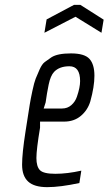

<svg xmlns="http://www.w3.org/2000/svg" viewBox="-20 -764 447 791"><path d="M307 -10Q228 7 174.5 7Q121 7 96 -16Q71 -39 71 -85.5Q71 -132 85 -221.5Q99 -311 102.5 -333Q106 -355 113.5 -390Q121 -425 127 -440Q133 -455 143 -477.5Q153 -500 164.5 -508.5Q176 -517 192 -528Q217 -544 272.5 -544Q328 -544 348.5 -521.5Q369 -499 369 -452Q369 -407 352 -346Q341 -310 313 -286.5Q285 -263 244 -263H145V-238Q130 -148 130 -113Q130 -78 144.5 -63Q159 -48 208 -48Q257 -48 315 -61ZM236 -317Q258 -317 274 -331Q290 -345 297 -366Q310 -404 310 -430Q310 -491 266 -491Q225 -491 203 -468Q188 -452 180.5 -415.5Q173 -379 168 -342L160 -317ZM398 -629 291 -695 163 -629 172 -684 285 -744H311L407 -683Z"/></svg>

Font: Economica
Style: Italic
Weight: 400
Designer: Vicente Lamonaca
Foundry: Vicente Lamonaca
Version: Version 1.100